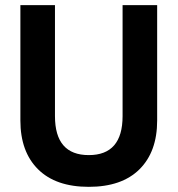

<svg xmlns="http://www.w3.org/2000/svg" viewBox="-20 -708 688 744"><path d="M193 -258Q193 -107 324 -107Q455 -107 455 -258V-688H589V-241Q589 -120 520.5 -52Q452 16 324 16Q196 16 127.5 -52Q59 -120 59 -241V-688H193Z"/></svg>

Font: Techna Sans
Style: Regular
Weight: 400
Designer: Carl Enlund
Version: Version 1.003